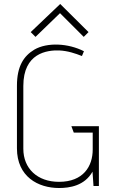

<svg xmlns="http://www.w3.org/2000/svg" viewBox="-20 -933 577 963"><path d="M476 0V-300H338L350 -268H445V-183C445 -99 398 -21 276 -21C167 -21 97 -88 97 -187V-502C97 -667 216 -682 277 -680C320 -678 358 -665 391 -652L401 -676C323 -716 217 -722 152 -684C99 -652 65 -601 65 -503V-189C65 -47 171 10 276 10C329 10 404 -1 444 -72L449 0ZM400 -748 424 -772 282 -913 134 -772 158 -748 281 -867Z"/></svg>

Font: Advent Pro
Style: ExtraLight
Weight: 250
Designer: Andreas Kalpakidis
Foundry: Andreas Kalpakidis
Version: Version 2.002 2007